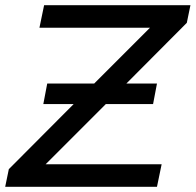

<svg xmlns="http://www.w3.org/2000/svg" viewBox="-31 -720 754 740"><path d="M-11 0 3 -68 253 -319H136L151 -398H332L547 -613H121L139 -700H703L689 -632L456 -398H574L559 -319H377L145 -87H592L574 0Z"/></svg>

Font: Montserrat Medium
Style: Italic
Weight: 500
Italic angle: -11.3°
Designer: Julieta Ulanovsky
Foundry: Julieta Ulanovsky
Version: Version 9.000; ttfautohint (v1.8.4.7-5d5b)